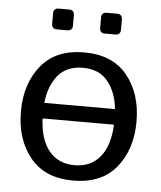

<svg xmlns="http://www.w3.org/2000/svg" viewBox="-51 -736 663 790"><g transform="rotate(5 280.5 -341.0)"><path d="M160.2 -605.5Q138.2 -605.5 138.2 -627.4V-669.4Q138.2 -691.4 160.2 -691.4H202.1Q224.1 -691.4 224.1 -669.4V-627.4Q224.1 -605.5 202.1 -605.5ZM358.4 -605.5Q336.4 -605.5 336.4 -627.4V-669.4Q336.4 -691.4 358.4 -691.4H400.4Q422.4 -691.4 422.4 -669.4V-627.4Q422.4 -605.5 400.4 -605.5ZM41.5 -256.3Q41.5 -371.1 102.3 -446Q163.1 -521 280.3 -521Q397.5 -521 458.3 -446Q519 -371.1 519 -256.3Q519 -141.6 458.3 -66.7Q397.5 8.3 280.3 8.3Q163.1 8.3 102.3 -66.7Q41.5 -141.6 41.5 -256.3ZM132.8 -235.4Q136.7 -148.4 175 -101.8Q213.4 -55.2 280.3 -55.2Q347.2 -55.2 385.5 -101.8Q423.8 -148.4 427.7 -235.4ZM134.3 -299.8H426.3Q418.9 -370.1 383.1 -413.8Q347.2 -457.5 280.3 -457.5Q213.4 -457.5 177.5 -413.8Q141.6 -370.1 134.3 -299.8Z"/></g></svg>

Font: Istok
Style: Regular
Weight: 500
Designer: Andrey V. Panov
Foundry: Andrey V. Panov
Version: Version 1.0.3